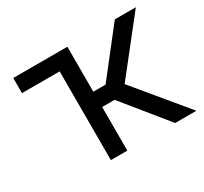

<svg xmlns="http://www.w3.org/2000/svg" viewBox="-115 -690 901 849"><g transform="rotate(-30 335.5 -265.0)"><path d="M285.2 -453.1V-530.3H36.1V-453.1ZM228.5 -530.3V0H312.5V-222.7H376L556.6 0H665L449.2 -260.7L662.1 -530.3H554.7L375 -300.8H312.5V-530.3Z"/></g></svg>

Font: Pretendard Variable
Style: Regular
Weight: 400
Designer: Base glyphs from Inter by Rasmus Andersson; Hangeul glyphs from Noto Sans CJK(Source Han Sans) by Jang Soo-young and Kan
Foundry: Kil Hyung-jin
Version: Version 1.309;Glyphs 3.2 (3225)